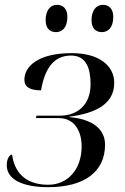

<svg xmlns="http://www.w3.org/2000/svg" viewBox="-20 -765 516 795"><path d="M402 -632C425 -632 449 -648 449 -695C449 -729 431 -745 406 -745C377 -745 359 -720 359 -682C359 -648 376 -632 402 -632ZM212 -632C235 -632 259 -648 259 -695C259 -729 241 -745 216 -745C187 -745 169 -720 169 -682C169 -648 186 -632 212 -632ZM180 10C331 10 415 -55 415 -166C415 -231 362 -272 268 -280V-282C374 -296 453 -333 453 -422C453 -491 393 -545 277 -545C136 -545 81 -489 81 -435C81 -404 105 -391 150 -391C165 -480 202 -535 274 -535C339 -535 355 -479 355 -416C355 -334 304 -286 227 -286H131L129 -276H223C286 -276 318 -226 318 -158C318 -66 262 0 180 0C80 0 39 -57 30 -125C21 -125 8 -110 8 -81C8 -23 71 10 180 10Z"/></svg>

Font: Noto Serif Display
Style: Italic
Weight: 400
Italic angle: -12°
Designer: Monotype Design Team
Foundry: Monotype Imaging Inc.
Version: Version 2.009